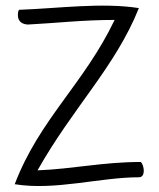

<svg xmlns="http://www.w3.org/2000/svg" viewBox="-20 -624 552 665"><path d="M31 14C170 37 326 -10 461 -10C486 -10 479 -52 468 -63C336 -63 235 -39 110 -34C232 -251 380 -393 461 -596C332 -616 183 -595 46 -590C43 -586 42 -580 42 -572C42 -544 64 -540 76 -539C176 -544 265 -555 377 -555C272 -335 116 -210 31 14Z"/></svg>

Font: Comica
Style: Rg
Weight: 400
Designer: Jasper
Foundry: KineticPlasma Fonts/Cannot Into Space Fonts
Version: Version 0.89